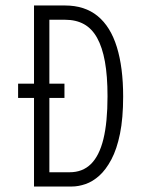

<svg xmlns="http://www.w3.org/2000/svg" viewBox="-20 -680 521 700"><path d="M46 -375H215V-323H46ZM146 0V-52H234Q281 -52 311.5 -82Q342 -112 357 -173Q372 -234 372 -329Q372 -403 362.5 -455.5Q353 -508 334 -542Q315 -576 286 -592Q257 -608 217 -608H146V-660H217Q289 -660 336 -621.5Q383 -583 406 -508.5Q429 -434 429 -328Q429 -249 417.5 -192.5Q406 -136 386 -98.5Q366 -61 342 -39.5Q318 -18 292 -9Q266 0 242 0ZM104 0V-660H160V0Z"/></svg>

Font: Bricolage Grotesque 24pt Condensed ExtraLight
Style: Regular
Weight: 250
Width: 3
Designer: Mathieu Triay
Foundry: Atelier Triay
Version: Version 1.001;gftools[0.9.33.dev8+g029e19f]